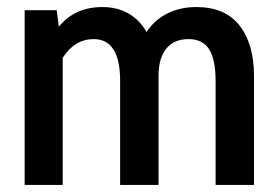

<svg xmlns="http://www.w3.org/2000/svg" viewBox="-20 -525 786 545"><path d="M701 -309V0H592V-295Q592 -355 574 -384.5Q556 -414 515 -414Q474 -414 452 -387Q430 -360 430 -309V0H321V-295Q321 -414 246 -414Q192 -414 158 -361V0H50V-496H141L147 -449Q192 -505 271 -505Q313 -505 345 -486.5Q377 -468 396 -434Q418 -468 454.5 -486.5Q491 -505 537 -505Q619 -505 660 -452.5Q701 -400 701 -309Z"/></svg>

Font: Cabin Condensed SemiBold
Style: Regular
Weight: 600
Width: 3
Designer: Pablo Impallari
Foundry: Pablo Impallari. http://www.impallari.com Igino Marini. http://www.ikern.com
Version: Version 2.001